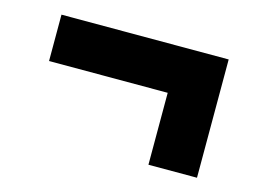

<svg xmlns="http://www.w3.org/2000/svg" viewBox="-57 -494 680 508"><g transform="rotate(15 283.0 -240.0)"><path d="M514 -78H381V-275H56V-402H514Z"/></g></svg>

Font: Repo ExtraBold
Style: Bold
Weight: 700
Designer: Stefan Peev
Foundry: Context Ltd
Version: Version 1.502